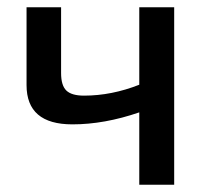

<svg xmlns="http://www.w3.org/2000/svg" viewBox="-20 -508 577 528"><path d="M459 -488V0H363V-199Q267 -166 179 -166Q53 -166 53 -274V-488H148V-307Q148 -273 162.5 -259Q177 -245 211 -245Q287 -245 363 -275V-488Z"/></svg>

Font: Exo 2.0 Medium
Style: Regular
Weight: 500
Designer: Natanael Gama
Version: Version 1.001;PS 001.001;hotconv 1.0.70;makeotf.lib2.5.58329